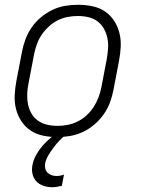

<svg xmlns="http://www.w3.org/2000/svg" viewBox="-20 -562 590 804"><path d="M219 12Q189 12 160 6Q131 0 108 -15.5Q85 -31 69.5 -54.5Q54 -78 47 -106Q40 -134 41.5 -164Q43 -194 49 -225L72 -345Q77 -371 86.5 -397Q96 -423 112.5 -447Q129 -471 152 -490Q175 -509 200.5 -521Q226 -533 253 -537.5Q280 -542 307 -542Q337 -542 366.5 -536Q396 -530 419 -514.5Q442 -499 457.5 -475.5Q473 -452 480 -424Q487 -396 485.5 -366Q484 -336 478 -305L455 -185Q450 -159 440.5 -133Q431 -107 414 -83Q397 -59 374.5 -40Q352 -21 326 -9Q300 3 273 7.5Q246 12 219 12ZM221 -35Q242 -35 263 -39Q284 -43 304.5 -53Q325 -63 342 -78.5Q359 -94 371.5 -113Q384 -132 392 -153Q400 -174 404 -194L427 -314Q431 -337 432.5 -359.5Q434 -382 429.5 -403Q425 -424 415 -442Q405 -460 388.5 -472.5Q372 -485 350.5 -490Q329 -495 306 -495Q285 -495 263.5 -491Q242 -487 222 -477Q202 -467 185 -451.5Q168 -436 155 -417Q142 -398 134.5 -377Q127 -356 123 -336L100 -216Q95 -193 94 -170.5Q93 -148 97 -127Q101 -106 111 -88Q121 -70 138 -57.5Q155 -45 176.5 -40Q198 -35 221 -35ZM198 222Q179 222 161.5 216Q144 210 132 197Q120 184 116 166Q112 148 116 129Q120 107 131.5 86.5Q143 66 158.5 48Q174 30 192.5 15Q211 0 231 -12H261L259 0Q243 12 229.5 26Q216 40 204.5 55.5Q193 71 183 87.5Q173 104 169 122Q167 133 169.5 143.5Q172 154 179 161Q186 168 196 171.5Q206 175 217 175Q224 175 232 173.5Q240 172 248 169L239 216Q228 219 218 220.5Q208 222 198 222Z"/></svg>

Font: Lode Dark
Style: Italic
Weight: 400
Italic angle: -11°
Monospace: yes
Designer: Belleve Invis
Foundry: Belleve Invis
Version: Version 29.2.0; ttfautohint (v1.8.3)